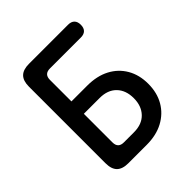

<svg xmlns="http://www.w3.org/2000/svg" viewBox="-199 -864 997 997"><g transform="rotate(-45 300.0 -365.0)"><path d="M172 0Q129 0 108.5 -20.5Q88 -41 88 -84V-646Q88 -689 108.5 -709.5Q129 -730 172 -730H459Q482 -730 494 -718Q506 -706 506 -683Q506 -660 494 -648Q482 -636 459 -636H232Q211 -636 200.5 -625.5Q190 -615 190 -594V-436H306Q377 -436 428.5 -409Q480 -382 508.5 -333Q537 -284 537 -219Q537 -153 508.5 -104Q480 -55 428.5 -27.5Q377 0 306 0ZM190 -135Q190 -114 200.5 -103.5Q211 -93 232 -93H306Q365 -93 398 -127.5Q431 -162 431 -219Q431 -277 398 -311Q365 -345 306 -345H190Z"/></g></svg>

Font: Maple Mono Medium
Style: Regular
Weight: 500
Monospace: yes
Designer: subframe7536
Version: Version 7.000